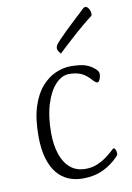

<svg xmlns="http://www.w3.org/2000/svg" viewBox="-89 -846 627 915"><g transform="rotate(-10 224.0 -388.5)"><path d="M237 13Q200 13 168.5 0Q137 -13 113.5 -41Q90 -69 76.5 -114Q63 -159 63 -222Q63 -308 82 -366Q101 -424 132 -458.5Q163 -493 199.5 -508.5Q236 -524 270 -524Q316 -524 341.5 -516Q367 -508 388 -489Q396 -482 399 -476Q402 -470 402 -464Q402 -456 399.5 -447Q397 -438 393.5 -432Q390 -426 385 -426Q377 -426 364 -440Q339 -469 314.5 -479Q290 -489 258 -489Q223 -489 192.5 -457Q162 -425 143.5 -366Q125 -307 125 -227Q125 -170 139.5 -125.5Q154 -81 183.5 -55.5Q213 -30 258 -30Q289 -30 314 -40.5Q339 -51 358 -65Q377 -79 387 -88Q397 -97 400 -100Q403 -103 406 -103Q411 -103 414.5 -94.5Q418 -86 418 -77Q418 -73 417 -70Q416 -67 411 -62Q379 -28 336 -7.5Q293 13 237 13ZM237 -591Q236 -593 229 -601.5Q222 -610 222 -620Q222 -624 223.5 -628Q225 -632 227 -636Q231 -642 245.5 -657.5Q260 -673 280 -692.5Q300 -712 320.5 -731Q341 -750 356.5 -764.5Q372 -779 377 -784Q381 -788 384 -789Q387 -790 390 -790Q396 -790 401.5 -784Q407 -778 410 -769.5Q413 -761 413 -755Q413 -751 412.5 -748Q412 -745 410 -743Q391 -729 362.5 -705Q334 -681 306 -655.5Q278 -630 258.5 -612Q239 -594 237 -591Z"/></g></svg>

Font: Briem Hand Thin
Style: Regular
Weight: 100
Designer: Gunnlaugur SE Briem, Eben Sorkin
Foundry: Sorkin Type Co.
Version: Version 1.003